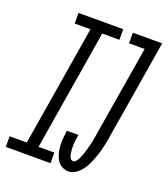

<svg xmlns="http://www.w3.org/2000/svg" viewBox="-168 -831 817 936"><g transform="rotate(20 240.0 -363.5)"><path d="M200 0H-32V-55H57L160 -680H78V-735H310V-680H221L118 -55H200ZM296 8Q276 8 260 -1.5Q244 -11 235 -26.5Q226 -42 221.5 -60.5Q217 -79 216 -98Q215 -117 216.5 -136.5Q218 -156 221 -176H281Q279 -167 278 -158Q277 -149 276 -140Q275 -131 274.5 -122Q274 -113 274.5 -104Q275 -95 276 -86.5Q277 -78 279 -69.5Q281 -61 286 -54Q291 -47 300 -47Q308 -47 314 -54Q320 -61 324 -68.5Q328 -76 331 -83.5Q334 -91 336.5 -98.5Q339 -106 341.5 -113.5Q344 -121 346 -129Q348 -137 350 -144.5Q352 -152 354 -160Q356 -168 357.5 -175.5Q359 -183 360 -190.5Q361 -198 362.5 -206Q364 -214 365 -222L441 -680H360V-735H512L426 -213Q423 -196 420 -180Q417 -164 412.5 -147.5Q408 -131 402.5 -115Q397 -99 390.5 -83Q384 -67 375.5 -52Q367 -37 355 -23.5Q343 -10 327.5 -1Q312 8 296 8Z"/></g></svg>

Font: Iosevka Term Curly Lt Obl
Style: Regular
Weight: 300
Italic angle: -9°
Designer: Belleve Invis
Foundry: Belleve Invis
Version: Version 32.3.0